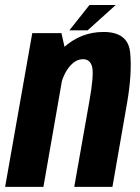

<svg xmlns="http://www.w3.org/2000/svg" viewBox="-46 -725 542 745"><path d="M-26.1 0H122.5L211.7 -510.7L192.4 -596.5H79.2ZM242.1 0H390.3L447.2 -326.3Q466.7 -438.9 459.2 -520Q451.6 -601 355.5 -601Q266 -601 198.4 -538.1Q130.7 -475.2 116.1 -394L184.6 -371.5Q194.8 -428.9 220.1 -462.1Q245.5 -495.3 276 -495.3Q304.9 -495.3 311.8 -463.8Q318.7 -432.3 300.4 -330.2ZM223.2 -607.3H294L403 -705.5H301.1Z"/></svg>

Font: Anybody Thin Condensed
Style: Italic
Weight: 100
Width: 3
Italic angle: -10°
Version: Version 1.113;gftools[0.9.25]